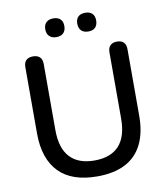

<svg xmlns="http://www.w3.org/2000/svg" viewBox="-97 -981 926 1070"><g transform="rotate(-10 366.5 -446.0)"><path d="M367 9Q296 9 242 -9.5Q188 -28 151.5 -65Q115 -102 96 -157Q77 -212 77 -284V-660Q77 -686 90.5 -699Q104 -712 129 -712Q154 -712 167.5 -699Q181 -686 181 -660V-286Q181 -183 228.5 -132Q276 -81 367 -81Q459 -81 506 -132Q553 -183 553 -286V-660Q553 -686 566.5 -699Q580 -712 604 -712Q629 -712 642 -699Q655 -686 655 -660V-284Q655 -188 622.5 -122.5Q590 -57 526 -24Q462 9 367 9ZM458 -795Q432 -795 418 -809Q404 -823 404 -849Q404 -874 418 -887.5Q432 -901 458 -901Q483 -901 497 -887.5Q511 -874 511 -849Q511 -823 497.5 -809Q484 -795 458 -795ZM277 -795Q252 -795 237.5 -809Q223 -823 223 -849Q223 -874 237.5 -887.5Q252 -901 277 -901Q303 -901 317 -887.5Q331 -874 331 -849Q331 -823 317 -809Q303 -795 277 -795Z"/></g></svg>

Font: Nunito SemiBold
Style: Regular
Weight: 600
Designer: Vernon Adams
Foundry: Vernon Adams
Version: Version 3.602